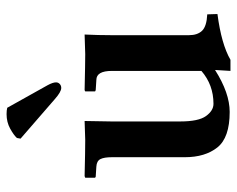

<svg xmlns="http://www.w3.org/2000/svg" viewBox="-89 -627 728 590"><g transform="rotate(-90 275.0 -332.0)"><path d="M238.8 -673.8 308.1 -549.8Q316.9 -533.7 316.9 -523.9Q316.9 -517.1 312 -512.5Q307.1 -507.8 299.8 -507.8Q287.6 -507.8 265.1 -527.8L144 -632.8L146 -644Q154.8 -653.8 174.8 -664.8Q194.8 -675.8 219.2 -675.8Q231 -675.8 238.8 -673.8ZM461.9 -115.2Q461.9 -89.4 475.3 -75.2Q488.8 -61 525.9 -59.1L526.9 -27.8Q434.1 -15.6 386.2 12.2H352.1L355 -35.2Q284.2 9.8 226.1 9.8Q147 9.8 116.9 -28.1Q86.9 -65.9 86.9 -127.9V-352.1Q86.9 -376 81.1 -387.5Q75.2 -398.9 58.1 -399.9L26.9 -401.9L23.9 -403.8V-434.1L28.8 -436Q107.9 -434.1 140.1 -434.1L198.2 -436Q197.3 -391.1 196.8 -354V-142.1Q196.8 -85.9 213.4 -63Q230 -40 251 -40Q309.1 -40 352.1 -77.1V-352.1Q352.1 -399.9 324.2 -399.9L293 -401.9L289.1 -403.8V-434.1L293 -436Q377 -434.1 403.8 -434.1L463.9 -436Q461.9 -394 461.9 -354Z"/></g></svg>

Font: Linux Libertine
Style: Semibold
Weight: 600
Designer: Philipp H. Poll
Foundry: Philipp H. Poll
Version: Version 5.1.2 ; ttfautohint (v0.9)